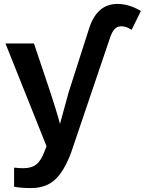

<svg xmlns="http://www.w3.org/2000/svg" viewBox="-20 -749 737 977"><path d="M577.1 -729Q637.7 -729 696.8 -692.9L649.9 -597.2Q623 -615.2 597.2 -615.2Q576.7 -615.2 564 -601.8Q551.3 -588.4 542 -563L341.8 27.8Q305.2 125.5 256.8 168Q210.9 208 138.2 208Q86.4 208 51.8 201.2V104Q77.1 106.9 99.1 106.9Q141.6 106.9 165.8 86.9Q189.9 66.9 208 18.1L216.8 -4.9L7.8 -527.8H152.8L235.8 -280.8Q239.7 -269 261.2 -201.2Q279.8 -141.6 285.2 -118.2L290 -136.2L329.1 -278.8L432.1 -600.1Q471.7 -729 577.1 -729Z"/></svg>

Font: Libra Sans Modern
Style: Bold
Weight: 700
Foundry: Stefan Peev, Context Ltd
Version: Version 1.000